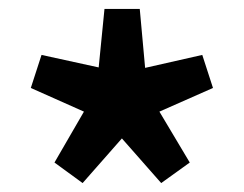

<svg xmlns="http://www.w3.org/2000/svg" viewBox="-20 -828 546 430"><path d="M165 -418 253 -518 341 -418 405 -464 337 -578 457 -631 433 -705 305 -676 293 -808H214L201 -677L73 -705L49 -631L168 -578L102 -464Z"/></svg>

Font: Noto Sans HK
Style: Bold
Weight: 700
Designer: Ryoko NISHIZUKA 西塚涼子 (kana, bopomofo & ideographs); Paul D. Hunt (Latin, Greek & Cyrillic); Sandoll Communications 산돌커뮤니
Foundry: Adobe
Version: Version 2.002;hotconv 1.0.116;makeotfexe 2.5.65601